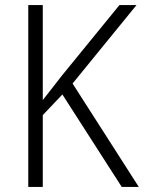

<svg xmlns="http://www.w3.org/2000/svg" viewBox="-20 -785 565 754"><path d="M525 -51 265 -457 516 -765H449L223 -488C194 -450 168 -418 148 -392V-765H91V-51H148V-333L225 -414L458 -51Z"/></svg>

Font: Noto Sans Tamil UI SemiCondensed Light
Style: Regular
Weight: 300
Width: 4
Designer: Jelle Bosma - Monotype Design Team
Foundry: Monotype Imaging Inc.
Version: Version 2.004